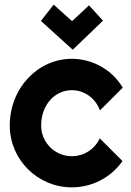

<svg xmlns="http://www.w3.org/2000/svg" viewBox="-20 -796 562 826"><path d="M508 -419C461 -498 376 -543 289 -543C142 -543 22 -416 22 -256C22 -109 142 10 289 10C376 10 457 -32 507 -103L409 -201C388 -154 341 -124 289 -124C216 -124 157 -183 157 -256C157 -345 216 -408 289 -408C341 -408 390 -376 410 -321L508 -419ZM423 -707 363 -773 290 -705 211 -776 156 -706 293 -582Z"/></svg>

Font: Righteous
Style: Regular
Weight: 400
Designer: Astigmatic (AOETI)
Foundry: Astigmatic (AOETI)
Version: Version 1.000